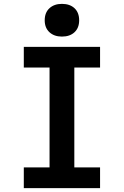

<svg xmlns="http://www.w3.org/2000/svg" viewBox="-20 -972 640 992"><path d="M103 0V-107H236V-623H103V-730H497V-623H364V-107H497V0ZM300 -783Q260 -783 235.5 -805.5Q211 -828 211 -867Q211 -907 235.5 -929.5Q260 -952 300 -952Q341 -952 365 -929.5Q389 -907 389 -867Q389 -828 365 -805.5Q341 -783 300 -783Z"/></svg>

Font: M PLUS Code Latin Expanded SemiBold
Style: Regular
Weight: 600
Width: 7
Designer: Coji Morishita
Foundry: UNDERFOREST DESIGN
Version: Version 1.002; ttfautohint (v1.8.3)